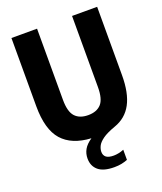

<svg xmlns="http://www.w3.org/2000/svg" viewBox="-171 -849 999 1183"><g transform="rotate(-20 328.5 -257.5)"><path d="M372 225Q301.5 225 267.8 196.5Q234 168 234 118.5Q234 86.5 249 59.8Q264 33 299.5 9Q173 2 110.2 -69.2Q47.5 -140.5 47.5 -292.5V-740H215.5V-273.5Q215.5 -195.5 245 -163.5Q274.5 -131.5 330.5 -131.5Q386.5 -131.5 415.8 -163.5Q445 -195.5 445 -273.5V-740H609.5V-292.5Q609.5 -174.5 572.2 -105Q535 -35.5 458.5 -9Q402.5 11 374.8 31.2Q347 51.5 337.5 71.2Q328 91 328 109Q328 131.5 343.2 144Q358.5 156.5 393 156.5Q407.5 156.5 424.2 153.2Q441 150 459.5 142.5V209Q440.5 216.5 419.2 220.8Q398 225 372 225Z"/></g></svg>

Font: Encode Sans Condensed ExtraBold
Style: Regular
Weight: 800
Width: 3
Designer: Multiple Designers
Foundry: Impallari Type
Version: Version 3.000; ttfautohint (v1.8.3) -l 8 -r 50 -G 200 -x 14 